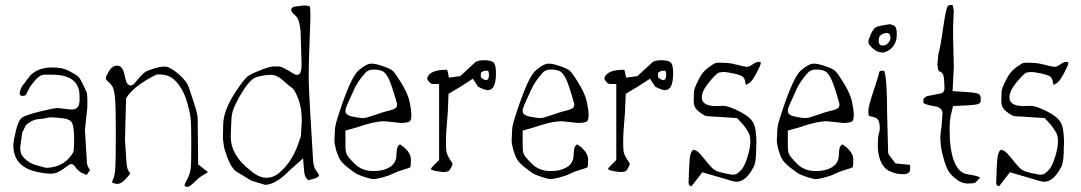

<svg xmlns="http://www.w3.org/2000/svg" viewBox="-20 -697 4309 765"><path d="M67.4 -352.5Q67.4 -352.5 101.6 -397.5Q129.9 -424.8 174.8 -427.7Q182.6 -428.2 189.9 -428.2Q228.5 -428.2 253.9 -415Q284.2 -399.4 292 -391.6Q299.8 -383.8 312 -357.9Q324.2 -332 326.2 -327.1Q326.2 -322.3 328.1 -304.7V-270.5L318.4 -179.7L326.2 -49.8Q327.1 -34.2 338.9 -19.5L325.2 0L302.7 -9.8Q288.1 -19.5 281.2 -30.3Q274.4 -41 266.6 -43H260.7Q254.9 -41 249 -36.1Q243.2 -31.2 223.6 -18.1Q204.1 -4.9 182.1 -4.9Q160.2 -4.9 125 -12.7Q47.9 -29.8 35.2 -93.8Q33.2 -103.5 33.2 -118.7Q33.2 -133.8 43.5 -176.8Q53.7 -219.7 69.3 -229.5Q85 -239.3 140.1 -252.9Q195.3 -266.6 210 -266.6L261.7 -260.7H262.7Q278.3 -260.7 283.7 -265.1Q289.1 -269.5 290.5 -271Q292 -272.5 293 -274.9Q293.9 -277.3 294.4 -279.3Q294.9 -281.2 295.4 -284.7Q295.9 -288.1 296.4 -289.6Q296.9 -291 296.9 -294.9V-314.5Q296.9 -399.4 187.5 -399.4H155.3Q133.3 -399.4 99.6 -350.6L82 -317.4Q74.2 -314.9 68.8 -314.9Q58.6 -314.9 58.6 -324.7Q58.6 -334.5 67.4 -352.5ZM271.5 -89.8Q275.4 -96.7 275.4 -138.7Q275.4 -185.5 268.6 -204.1Q261.7 -222.7 228 -226.1Q194.3 -229.5 183.1 -229.5Q171.9 -229.5 165.5 -227.1Q159.2 -224.6 132.8 -222.2Q106.4 -219.7 83 -198.2L68.4 -168L61.5 -117.2Q60.5 -111.3 60.5 -106Q60.5 -82.5 76.2 -67.4Q96.7 -46.9 119.1 -40.5Q159.7 -28.3 166.5 -28.3H167Q238.3 -31.7 271.5 -89.8Z M482.4 -305.7Q479.5 -182.6 478 -138.7L484.4 -44.9Q486.3 -19 499 -5.9Q494.1 2 478 19Q461.9 36.1 445.3 36.1L427.7 31.2Q426.8 29.3 426.8 26.9Q426.8 24.4 432.1 13.7Q437.5 2.9 439.5 -28.8Q441.4 -60.5 441.4 -159.2Q441.4 -257.8 439.5 -291Q437.5 -324.2 432.6 -340.8Q427.7 -357.4 414.6 -368.2Q401.4 -378.9 401.4 -385.7Q401.4 -392.6 414.6 -414.1Q427.7 -435.5 446.8 -435.5Q466.8 -435.5 474.6 -405.3Q475.6 -401.4 478 -390.1Q480.5 -378.9 482.4 -373Q484.4 -367.2 489.3 -361.8Q494.1 -356.4 499.5 -356.4Q504.9 -356.4 508.8 -358.9Q512.7 -361.3 515.1 -363.8Q517.6 -366.2 522.5 -372.6Q527.3 -378.9 538.1 -391.1Q548.8 -403.3 558.1 -409.7Q567.4 -416 592.3 -423.8Q617.2 -431.6 636.7 -431.6Q656.2 -431.6 689.9 -403.3Q723.6 -375 732.9 -347.2Q742.2 -319.3 753.9 -283.7Q765.6 -248 767.6 -227.5L769.5 -42L808.6 -11.7Q804.7 -7.8 789.6 0.5Q774.4 8.8 755.4 27.8Q736.3 46.9 728 47.4Q719.7 47.9 716.8 43.9H715.8Q714.8 43 715.8 38.6Q716.8 34.2 727.1 14.6Q737.3 -4.9 739.7 -24.9Q742.2 -44.9 742.2 -123Q742.2 -201.2 739.3 -227.5Q736.3 -253.9 723.1 -296.9Q710 -339.8 683.6 -370.1Q657.2 -400.4 615.2 -400.4H604.5Q514.2 -356.4 482.4 -305.7Z M1182.6 -215.3Q1182.6 -265.1 1168.9 -301.8Q1155.3 -338.4 1144 -346.2Q1132.8 -354 1107.9 -376.5Q1083 -398.9 1059.6 -398.9Q1036.1 -398.9 1002.9 -390.1Q967.8 -380.4 918.9 -282.7Q903.3 -251.5 902.3 -225.1L899.4 -159.7V-152.8Q899.4 -77.6 977.5 -18.1Q1010.7 11.2 1041 11.2Q1041 11.2 1042 11.2Q1071.3 11.2 1095.7 -11.2Q1146.5 -55.2 1171.9 -134.3Q1175.8 -147 1178.7 -153.8ZM868.2 -143.1 869.1 -195.8 870.1 -213.4Q875 -262.2 914.1 -323.7Q953.1 -385.3 972.2 -396.5Q991.2 -407.7 1023.9 -419.9Q1056.6 -432.1 1068.4 -432.1H1092.8Q1100.6 -432.1 1127.9 -416.5Q1155.3 -398.9 1161.1 -398.9Q1162.1 -398.9 1163.1 -398.9Q1168 -398.9 1170.9 -400.9Q1174.8 -402.8 1176.8 -407.7Q1178.7 -412.6 1179.7 -417.5Q1180.7 -422.4 1181.2 -429.7Q1181.6 -437 1181.6 -441.9L1177.7 -570.8Q1173.8 -620.6 1157.2 -634.8Q1140.6 -648.9 1140.6 -655.8V-659.7Q1141.6 -666.5 1152.3 -670.4L1190.4 -675.3Q1207 -674.3 1213.9 -672.4Q1216.8 -662.6 1216.8 -637.7Q1216.8 -612.8 1214.4 -556.6Q1211.9 -500.5 1210.9 -456.5Q1210 -427.2 1210 -407.7Q1210 -407.7 1210 -389.2Q1210 -365.7 1212.4 -318.4Q1214.8 -271 1216.3 -243.2Q1217.8 -215.3 1221.7 -155.3Q1225.6 -95.2 1227.1 -63.5Q1228.5 -31.7 1238.8 -18.6Q1249 -5.4 1251 -0.5L1249 6.3Q1245.1 10.3 1231.4 15.1L1208 21Q1205.1 19 1198.7 9.8Q1192.4 0.5 1191.4 -19L1187.5 -65.9L1134.8 -19Q1080.1 37.6 1037.1 39.6L981.4 22.9L926.8 -10.3Q896.5 -24.9 873 -108.9Z M1356.4 -112.3Q1356.4 -95.7 1360.4 -84.5Q1364.3 -73.2 1393.1 -44.4Q1421.9 -15.6 1466.8 -15.6H1471.7Q1507.8 -15.6 1533.2 -31.2Q1558.6 -46.9 1559.6 -79.1Q1560.5 -111.3 1567.4 -116.2L1573.2 -122.1L1589.8 -110.4Q1617.2 -85.9 1617.2 -62Q1617.2 -38.1 1615.2 -31.2Q1610.4 -27.3 1587.4 -21Q1564.5 -14.6 1545.9 -5.4Q1527.3 3.9 1502.4 10.3Q1477.5 16.6 1468.3 16.6Q1459 16.6 1437.5 9.8Q1416 2.9 1403.8 -2.9Q1391.6 -8.8 1367.7 -27.8Q1343.8 -46.9 1335.4 -60.1Q1327.1 -73.2 1319.3 -98.6Q1312.5 -124 1312.5 -135.7L1314.5 -179.7Q1314.5 -196.3 1329.1 -240.2Q1377.9 -391.6 1409.2 -417Q1440.4 -443.4 1458 -443.4Q1459 -443.4 1460 -443.4Q1477.5 -443.4 1504.9 -433.6Q1534.2 -423.8 1543.9 -415.5Q1553.7 -407.2 1579.6 -365.2Q1605.5 -323.2 1612.3 -290.5Q1619.1 -257.8 1619.1 -238.3Q1619.1 -218.8 1612.3 -213.4Q1605.5 -208 1578.1 -207L1512.7 -213.9H1511.7Q1470.7 -213.9 1398.4 -188.5L1356.4 -176.8ZM1561.5 -285.2Q1540 -361.3 1527.8 -385.3Q1515.6 -409.2 1502 -414.6Q1488.3 -419.9 1467.3 -419.9Q1446.3 -419.9 1434.6 -405.3L1433.6 -404.3Q1404.3 -371.1 1390.6 -340.3Q1377 -309.6 1372.1 -299.3Q1367.2 -289.1 1365.2 -284.2Q1363.3 -279.3 1360.8 -273.4Q1358.4 -267.6 1357.4 -263.7Q1356.4 -259.8 1356.4 -255.9Q1356.4 -252 1357.4 -248.5Q1358.4 -245.1 1361.3 -242.7Q1364.3 -240.2 1366.2 -238.8Q1368.2 -237.3 1372.6 -235.8Q1377 -234.4 1378.9 -233.9Q1380.9 -233.4 1385.3 -232.4Q1389.6 -231.4 1403.3 -229Q1417 -226.6 1427.7 -226.6Q1438.5 -226.6 1471.7 -238.3Q1504.9 -250 1518.6 -253.4Q1532.2 -256.8 1537.6 -258.3Q1543 -259.8 1546.4 -261.2Q1549.8 -262.7 1554.2 -265.1Q1558.6 -267.6 1560.5 -271.5L1562.5 -283.2Z M1895.5 -394.5Q1895.5 -388.2 1901.4 -384.3Q1928.2 -366.2 1928.2 -399.4Q1928.2 -416 1920.9 -415.5Q1920.9 -415.5 1908.2 -414.6Q1908.2 -414.6 1896.5 -407.7Q1896.5 -407.7 1895.5 -394.5ZM1863.8 -383.3 1814 -351.1 1767.1 -323.2 1764.2 -250Q1756.8 -165 1756.8 -134.8Q1756.8 -104.5 1758.8 -92.8Q1760.7 -81.1 1770.5 -65.4Q1780.3 -49.8 1783.2 -44.9Q1783.2 -40 1777.3 -28.8Q1771 -16.6 1765.6 -14.6Q1758.3 -11.7 1747.6 -11.7Q1738.3 -11.7 1719.2 -15.1Q1700.2 -18.6 1696.3 -23.4Q1699.2 -29.3 1706.1 -36.1L1729.5 -59.6V-362.3H1705.1Q1697.3 -362.3 1690.4 -370.1Q1683.6 -377.9 1682.6 -382.3Q1681.6 -386.7 1683.6 -390.6Q1697.8 -418.9 1756.8 -418.9H1760.7Q1763.2 -418.9 1768.6 -387.7L1813.5 -393.6L1875 -450.2Q1886.7 -457 1910.2 -457Q1933.6 -457 1944.8 -449.2Q1956.1 -441.4 1956.1 -405.3Q1956.1 -337.9 1923.8 -337.9Q1911.1 -337.9 1884.8 -351.6Z M2062.5 -112.3Q2062.5 -95.7 2066.4 -84.5Q2070.3 -73.2 2099.1 -44.4Q2127.9 -15.6 2172.9 -15.6H2177.7Q2213.9 -15.6 2239.3 -31.2Q2264.6 -46.9 2265.6 -79.1Q2266.6 -111.3 2273.4 -116.2L2279.3 -122.1L2295.9 -110.4Q2323.2 -85.9 2323.2 -62Q2323.2 -38.1 2321.3 -31.2Q2316.4 -27.3 2293.5 -21Q2270.5 -14.6 2252 -5.4Q2233.4 3.9 2208.5 10.3Q2183.6 16.6 2174.3 16.6Q2165 16.6 2143.6 9.8Q2122.1 2.9 2109.9 -2.9Q2097.7 -8.8 2073.7 -27.8Q2049.8 -46.9 2041.5 -60.1Q2033.2 -73.2 2025.4 -98.6Q2018.6 -124 2018.6 -135.7L2020.5 -179.7Q2020.5 -196.3 2035.2 -240.2Q2084 -391.6 2115.2 -417Q2146.5 -443.4 2164.1 -443.4Q2165 -443.4 2166 -443.4Q2183.6 -443.4 2210.9 -433.6Q2240.2 -423.8 2250 -415.5Q2259.8 -407.2 2285.6 -365.2Q2311.5 -323.2 2318.4 -290.5Q2325.2 -257.8 2325.2 -238.3Q2325.2 -218.8 2318.4 -213.4Q2311.5 -208 2284.2 -207L2218.8 -213.9H2217.8Q2176.8 -213.9 2104.5 -188.5L2062.5 -176.8ZM2267.6 -285.2Q2246.1 -361.3 2233.9 -385.3Q2221.7 -409.2 2208 -414.6Q2194.3 -419.9 2173.3 -419.9Q2152.3 -419.9 2140.6 -405.3L2139.6 -404.3Q2110.4 -371.1 2096.7 -340.3Q2083 -309.6 2078.1 -299.3Q2073.2 -289.1 2071.3 -284.2Q2069.3 -279.3 2066.9 -273.4Q2064.5 -267.6 2063.5 -263.7Q2062.5 -259.8 2062.5 -255.9Q2062.5 -252 2063.5 -248.5Q2064.5 -245.1 2067.4 -242.7Q2070.3 -240.2 2072.3 -238.8Q2074.2 -237.3 2078.6 -235.8Q2083 -234.4 2085 -233.9Q2086.9 -233.4 2091.3 -232.4Q2095.7 -231.4 2109.4 -229Q2123 -226.6 2133.8 -226.6Q2144.5 -226.6 2177.7 -238.3Q2210.9 -250 2224.6 -253.4Q2238.3 -256.8 2243.7 -258.3Q2249 -259.8 2252.4 -261.2Q2255.9 -262.7 2260.3 -265.1Q2264.6 -267.6 2266.6 -271.5L2268.6 -283.2Z M2601.6 -394.5Q2601.6 -388.2 2607.4 -384.3Q2634.3 -366.2 2634.3 -399.4Q2634.3 -416 2627 -415.5Q2627 -415.5 2614.3 -414.6Q2614.3 -414.6 2602.5 -407.7Q2602.5 -407.7 2601.6 -394.5ZM2569.8 -383.3 2520 -351.1 2473.1 -323.2 2470.2 -250Q2462.9 -165 2462.9 -134.8Q2462.9 -104.5 2464.8 -92.8Q2466.8 -81.1 2476.6 -65.4Q2486.3 -49.8 2489.3 -44.9Q2489.3 -40 2483.4 -28.8Q2477.1 -16.6 2471.7 -14.6Q2464.4 -11.7 2453.6 -11.7Q2444.3 -11.7 2425.3 -15.1Q2406.2 -18.6 2402.3 -23.4Q2405.3 -29.3 2412.1 -36.1L2435.5 -59.6V-362.3H2411.1Q2403.3 -362.3 2396.5 -370.1Q2389.6 -377.9 2388.7 -382.3Q2387.7 -386.7 2389.6 -390.6Q2403.8 -418.9 2462.9 -418.9H2466.8Q2469.2 -418.9 2474.6 -387.7L2519.5 -393.6L2581.1 -450.2Q2592.8 -457 2616.2 -457Q2639.6 -457 2650.9 -449.2Q2662.1 -441.4 2662.1 -405.3Q2662.1 -337.9 2629.9 -337.9Q2617.2 -337.9 2590.8 -351.6Z M2778.3 -10.7 2735.4 44.9Q2731.4 43.9 2727.5 42Q2723.6 40 2723.6 28.8Q2723.6 17.6 2725.6 -26.4Q2727.5 -70.3 2731.4 -82.5Q2735.4 -94.7 2739.3 -97.7Q2742.2 -100.6 2745.1 -100.6Q2745.1 -100.6 2746.1 -99.6Q2749 -99.6 2757.8 -94.2Q2766.6 -88.9 2791 -58.1Q2815.4 -27.3 2827.1 -20Q2838.9 -12.7 2866.2 -6.8Q2893.6 -1 2899.4 -1Q2905.3 -1 2912.1 -2.9Q2918.9 -4.9 2932.6 -19Q2946.3 -33.2 2958 -70.8Q2969.7 -108.4 2969.7 -131.3Q2969.7 -154.3 2963.9 -166Q2958 -177.7 2944.3 -196.3L2917 -226.6L2793.9 -234.4Q2782.2 -238.3 2762.7 -253.9Q2744.1 -268.6 2744.1 -293V-298.8Q2745.1 -328.1 2745.1 -333Q2745.1 -337.9 2749 -347.7Q2752 -357.4 2766.1 -384.8Q2780.3 -412.1 2802.7 -428.2Q2825.2 -444.3 2831.1 -445.8Q2836.9 -447.3 2845.7 -447.3Q2854.5 -447.3 2874 -446.3Q2893.6 -445.3 2918.9 -438.5Q2944.3 -431.6 2950.2 -431.6Q2952.1 -431.6 2954.1 -430.7L2961.9 -431.6Q2967.8 -432.6 2980.5 -441.4Q2993.2 -450.2 3001 -450.2H3010.7Q3010.7 -450.2 3010.7 -443.4Q3010.7 -437.5 2993.2 -404.3Q2975.6 -371.1 2963.9 -365.2Q2956.1 -360.4 2952.1 -358.4Q2951.2 -361.3 2948.7 -373.5Q2946.3 -385.7 2938.5 -392.1Q2930.7 -398.4 2902.3 -404.3Q2874 -410.2 2864.3 -410.2Q2854.5 -410.2 2844.7 -407.7Q2835 -405.3 2805.7 -370.1Q2776.4 -335 2776.4 -308.6Q2776.4 -274.4 2833 -274.4L2860.4 -275.4Q2881.8 -275.4 2924.8 -253.9Q2967.8 -232.4 2981.4 -208Q2994.1 -183.6 2994.1 -121.1Q2993.2 -119.1 2993.2 -116.2Q2993.2 -49.8 2983.4 -33.2Q2954.1 24.4 2917 27.3Q2903.3 27.3 2872.1 16.6Z M3119.1 -112.3Q3119.1 -95.7 3123 -84.5Q3127 -73.2 3155.8 -44.4Q3184.6 -15.6 3229.5 -15.6H3234.4Q3270.5 -15.6 3295.9 -31.2Q3321.3 -46.9 3322.3 -79.1Q3323.2 -111.3 3330.1 -116.2L3335.9 -122.1L3352.5 -110.4Q3379.9 -85.9 3379.9 -62Q3379.9 -38.1 3377.9 -31.2Q3373 -27.3 3350.1 -21Q3327.1 -14.6 3308.6 -5.4Q3290 3.9 3265.1 10.3Q3240.2 16.6 3231 16.6Q3221.7 16.6 3200.2 9.8Q3178.7 2.9 3166.5 -2.9Q3154.3 -8.8 3130.4 -27.8Q3106.4 -46.9 3098.1 -60.1Q3089.8 -73.2 3082 -98.6Q3075.2 -124 3075.2 -135.7L3077.1 -179.7Q3077.1 -196.3 3091.8 -240.2Q3140.6 -391.6 3171.9 -417Q3203.1 -443.4 3220.7 -443.4Q3221.7 -443.4 3222.7 -443.4Q3240.2 -443.4 3267.6 -433.6Q3296.9 -423.8 3306.6 -415.5Q3316.4 -407.2 3342.3 -365.2Q3368.2 -323.2 3375 -290.5Q3381.8 -257.8 3381.8 -238.3Q3381.8 -218.8 3375 -213.4Q3368.2 -208 3340.8 -207L3275.4 -213.9H3274.4Q3233.4 -213.9 3161.1 -188.5L3119.1 -176.8ZM3324.2 -285.2Q3302.7 -361.3 3290.5 -385.3Q3278.3 -409.2 3264.6 -414.6Q3251 -419.9 3230 -419.9Q3209 -419.9 3197.3 -405.3L3196.3 -404.3Q3167 -371.1 3153.3 -340.3Q3139.6 -309.6 3134.8 -299.3Q3129.9 -289.1 3127.9 -284.2Q3126 -279.3 3123.5 -273.4Q3121.1 -267.6 3120.1 -263.7Q3119.1 -259.8 3119.1 -255.9Q3119.1 -252 3120.1 -248.5Q3121.1 -245.1 3124 -242.7Q3127 -240.2 3128.9 -238.8Q3130.9 -237.3 3135.3 -235.8Q3139.6 -234.4 3141.6 -233.9Q3143.6 -233.4 3147.9 -232.4Q3152.3 -231.4 3166 -229Q3179.7 -226.6 3190.4 -226.6Q3201.2 -226.6 3234.4 -238.3Q3267.6 -250 3281.2 -253.4Q3294.9 -256.8 3300.3 -258.3Q3305.7 -259.8 3309.1 -261.2Q3312.5 -262.7 3316.9 -265.1Q3321.3 -267.6 3323.2 -271.5L3325.2 -283.2Z M3497.6 -487.3Q3492.7 -487.3 3481 -490.2Q3469.2 -493.2 3454.6 -506.8Q3439.9 -520.5 3439.9 -529.8Q3439.9 -539.1 3449.7 -560.5Q3459.5 -582 3468.3 -587.4Q3477.1 -592.8 3490.7 -594.7Q3504.4 -596.7 3513.2 -598.6Q3522 -600.6 3524.9 -600.6Q3527.8 -600.6 3540.5 -595.7Q3553.2 -590.8 3553.2 -562Q3553.2 -533.2 3541.5 -516.6Q3529.8 -500 3516.1 -493.7Q3502.4 -487.3 3497.6 -487.3ZM3498.5 -515.6Q3509.3 -515.6 3518.6 -525.4Q3527.8 -535.2 3527.8 -546.9Q3527.8 -566.4 3512.2 -565.4Q3498.5 -564.5 3489.7 -557.6Q3481 -550.8 3481 -533.2Q3481 -515.6 3498.5 -515.6ZM3514.6 -245.1 3518.6 -90.8Q3519.5 -85.9 3520.5 -82L3547.9 -45.9L3606.4 -40V-24.4Q3606.4 -2.9 3578.1 -2.9Q3549.8 -2.9 3525.4 -14.6Q3501 -26.4 3489.3 -53.7Q3477.5 -81.1 3477.5 -116.2Q3477.5 -151.4 3481.4 -163.1Q3485.4 -174.8 3485.4 -186.5Q3485.4 -225.6 3463.9 -229.5L3442.4 -235.4Q3439.5 -241.2 3439.9 -257.8Q3440.4 -274.4 3460.9 -335.9Q3481.4 -397.5 3482.4 -406.2Q3483.4 -415 3491.2 -415H3502.9Q3514.6 -385.7 3514.6 -245.1Z M3780.3 -429.7 3775.4 -334 3833 -330.1Q3869.1 -328.1 3879.9 -322.3Q3886.7 -317.4 3887.2 -309.1Q3887.7 -300.8 3887.7 -294.9Q3887.7 -289.1 3880.9 -284.2Q3874 -279.3 3835 -277.3L3777.3 -274.4L3767.6 -234.4Q3763.7 -212.9 3763.7 -187.5Q3763.7 -162.1 3764.6 -139.6Q3774.4 -10.7 3836.9 -2Q3875 2.9 3884.8 10.7V11.7L3865.2 31.2Q3858.4 34.2 3835.4 34.2Q3812.5 34.2 3791.5 18.1Q3770.5 2 3760.7 -12.7Q3751 -27.3 3741.2 -60.5Q3731.4 -93.8 3729 -115.2Q3726.6 -136.7 3726.6 -152.3Q3727.5 -168 3731.4 -193.4L3735.4 -246.1Q3733.4 -269.5 3705.1 -273.4Q3676.8 -277.3 3659.2 -286.1V-303.7L3671.9 -313.5L3730.5 -325.2Q3743.2 -329.1 3743.2 -346.2Q3743.2 -363.3 3740.7 -386.7Q3738.3 -410.2 3720.7 -413.1Q3716.8 -419.9 3714.8 -440.4L3718.8 -481.4Q3726.6 -506.8 3737.3 -582Q3748 -657.2 3754.9 -670.9Q3759.8 -676.8 3767.1 -677.2Q3774.4 -677.7 3776.4 -674.8L3780.3 -654.3Q3780.3 -641.6 3778.8 -621.1Q3777.3 -600.6 3777.3 -571.3Q3777.3 -542 3778.8 -498.5Q3780.3 -455.1 3780.3 -429.7Z M4003.9 -10.7 3960.9 44.9Q3957 43.9 3953.1 42Q3949.2 40 3949.2 28.8Q3949.2 17.6 3951.2 -26.4Q3953.1 -70.3 3957 -82.5Q3960.9 -94.7 3964.8 -97.7Q3967.8 -100.6 3970.7 -100.6Q3970.7 -100.6 3971.7 -99.6Q3974.6 -99.6 3983.4 -94.2Q3992.2 -88.9 4016.6 -58.1Q4041 -27.3 4052.7 -20Q4064.5 -12.7 4091.8 -6.8Q4119.1 -1 4125 -1Q4130.9 -1 4137.7 -2.9Q4144.5 -4.9 4158.2 -19Q4171.9 -33.2 4183.6 -70.8Q4195.3 -108.4 4195.3 -131.3Q4195.3 -154.3 4189.5 -166Q4183.6 -177.7 4169.9 -196.3L4142.6 -226.6L4019.5 -234.4Q4007.8 -238.3 3988.3 -253.9Q3969.7 -268.6 3969.7 -293V-298.8Q3970.7 -328.1 3970.7 -333Q3970.7 -337.9 3974.6 -347.7Q3977.5 -357.4 3991.7 -384.8Q4005.9 -412.1 4028.3 -428.2Q4050.8 -444.3 4056.6 -445.8Q4062.5 -447.3 4071.3 -447.3Q4080.1 -447.3 4099.6 -446.3Q4119.1 -445.3 4144.5 -438.5Q4169.9 -431.6 4175.8 -431.6Q4177.7 -431.6 4179.7 -430.7L4187.5 -431.6Q4193.4 -432.6 4206.1 -441.4Q4218.8 -450.2 4226.6 -450.2H4236.3Q4236.3 -450.2 4236.3 -443.4Q4236.3 -437.5 4218.8 -404.3Q4201.2 -371.1 4189.5 -365.2Q4181.6 -360.4 4177.7 -358.4Q4176.8 -361.3 4174.3 -373.5Q4171.9 -385.7 4164.1 -392.1Q4156.2 -398.4 4127.9 -404.3Q4099.6 -410.2 4089.8 -410.2Q4080.1 -410.2 4070.3 -407.7Q4060.5 -405.3 4031.2 -370.1Q4002 -335 4002 -308.6Q4002 -274.4 4058.6 -274.4L4085.9 -275.4Q4107.4 -275.4 4150.4 -253.9Q4193.4 -232.4 4207 -208Q4219.7 -183.6 4219.7 -121.1Q4218.8 -119.1 4218.8 -116.2Q4218.8 -49.8 4209 -33.2Q4179.7 24.4 4142.6 27.3Q4128.9 27.3 4097.7 16.6Z"/></svg>

Font: Drukaatie burti
Style: Thin
Weight: 100
Version: Version 0.14